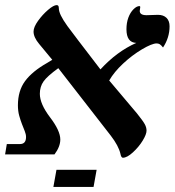

<svg xmlns="http://www.w3.org/2000/svg" viewBox="-29 -612 692 761"><path d="M643.1 -507.8Q643.1 -462.9 617.2 -423.8Q609.4 -433.6 604 -436.8Q598.6 -439.9 591.8 -439.9Q573.2 -439.9 533.4 -416.3Q493.7 -392.6 458.5 -359.6Q423.3 -326.7 403.8 -293L514.2 -162.1Q538.1 -132.3 544.9 -119.6Q551.8 -106.9 551.8 -94.2Q551.8 -79.6 536.4 -54.4Q521 -29.3 497.8 -8.1Q474.6 13.2 458 13.2Q451.2 13.2 448.2 -2.9Q440.9 -34.2 410.2 -74.2L202.1 -341.8Q158.2 -310.1 143.6 -289.3Q128.9 -268.6 128.9 -240.2Q128.9 -200.2 169.4 -147Q210 -93.8 210 -59.1Q210 -30.8 187 0H-8.8L-2 -41H49.8Q74.2 -41 74.2 -68.8Q74.2 -79.6 69.1 -92.3Q64 -105 58.1 -120.1Q52.2 -135.3 47.1 -153.6Q42 -171.9 42 -194.8Q42 -252 70.3 -290.5Q98.6 -329.1 158.2 -362.8L178.2 -375L126 -438Q104 -464.4 104 -486.8Q104 -504.4 121.6 -529.1Q139.2 -553.7 161.4 -572.8Q183.6 -591.8 195.8 -591.8Q204.1 -591.8 204.1 -580.1Q204.1 -567.4 212.4 -550.3Q220.7 -533.2 238 -509Q255.4 -484.9 369.1 -336.9Q434.6 -408.2 511.2 -441.9Q472.2 -443.4 472.2 -496.1Q472.2 -521.5 479.7 -542Q487.3 -562.5 500 -575.2Q512.7 -587.9 523.9 -587.9Q526.9 -587.9 526.9 -584L524.9 -568.8Q524.9 -551.8 551.8 -551.8L597.2 -553.2Q618.7 -553.2 630.9 -541.3Q643.1 -529.3 643.1 -507.8ZM194.8 61H354L341.8 128.9H182.6Z"/></svg>

Font: Liberation Serif
Style: Bold Italic
Weight: 700
Italic angle: -16.333°
Designer: Steve Matteson
Foundry: Ascender Corporation
Version: Version 2.1.5